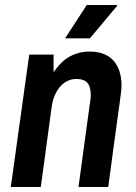

<svg xmlns="http://www.w3.org/2000/svg" viewBox="-20 -743 541 763"><path d="M192.9 -525.9V-456.1Q204.6 -473.1 218.8 -488.3Q232.9 -503.4 250.5 -514.4Q268.1 -525.4 289.3 -531.7Q310.5 -538.1 335.9 -538.1Q398.9 -538.1 430.9 -502Q462.9 -465.8 462.9 -402.8Q462.9 -396 462.4 -389.4Q461.9 -382.8 460.2 -369.1Q458.5 -355.5 455.1 -330.8Q451.7 -306.2 445.8 -263.7Q439.9 -221.2 431.2 -157Q422.4 -92.8 410.2 0H292Q303.7 -86.4 311.8 -146.5Q319.8 -206.5 325.4 -246.1Q331.1 -285.6 334 -308.1Q336.9 -330.6 338.6 -342Q340.3 -353.5 340.6 -357.2Q340.8 -360.8 340.8 -362.8Q340.8 -397.9 327.4 -413.6Q314 -429.2 283.2 -429.2Q265.6 -429.2 249.5 -421.9Q233.4 -414.6 220.2 -400.1Q207 -385.7 197.8 -364.5Q188.5 -343.3 185.1 -315.9L142.1 0H22.9L96.2 -525.9ZM444.8 -723.1 445.8 -720.2 337.4 -590.8H238.8L324.7 -723.1Z"/></svg>

Font: Archivo Narrow
Style: Bold Italic
Weight: 700
Italic angle: -8°
Designer: Hector Gatti
Foundry: Hector Gatti
Version: 1.002; ttfautohint (v0.8)